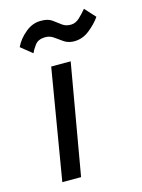

<svg xmlns="http://www.w3.org/2000/svg" viewBox="-102 -711 569 771"><g transform="rotate(-15 182.0 -325.0)"><path d="M137 -460 60 0H138L218 -460ZM35 -568 82 -530Q88 -544 101 -561.5Q114 -579 141 -580Q162 -581 178 -569.5Q194 -558 210.5 -546.5Q227 -535 250 -534Q287 -533 317 -557Q347 -581 364 -606L324 -650Q309 -632 293.5 -617.5Q278 -603 260 -602Q237 -601 222 -612.5Q207 -624 190.5 -636Q174 -648 148 -648Q112 -650 81 -625Q50 -600 35 -568Z"/></g></svg>

Font: Jost* 400 Book Italic
Style: Italic
Weight: 400
Italic angle: -10°
Version: Version 3.200; ttfautohint (v0.97) -l 8 -r 50 -G 200 -x 14 -